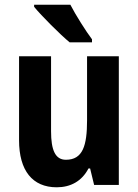

<svg xmlns="http://www.w3.org/2000/svg" viewBox="-20 -786 588 816"><path d="M279 -766H125V-757C155 -720 237 -638 276 -606H371V-619C346 -652 301 -723 279 -766ZM485 -547H350V-275C350 -167 332 -107 260 -107C215 -107 197 -148 197 -228V-547H61V-190C61 -61 118 10 221 10C280 10 328 -16 356 -70H363L380 0H485Z"/></svg>

Font: Noto Sans Armenian Condensed
Style: Regular
Weight: 400
Width: 3
Designer: Monotype Design Team
Foundry: Monotype Imaging Inc.
Version: Version 2.008